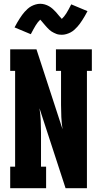

<svg xmlns="http://www.w3.org/2000/svg" viewBox="-20 -996 540 1016"><path d="M34 0V-114H60V-621H34V-735H173L311 -312Q306 -344 304.5 -376.5Q303 -409 303 -441V-621H276V-735H466V-621H440V0H327L189 -423Q194 -391 195.5 -358.5Q197 -326 197 -294V-114H224V0ZM307 -812Q300 -812 292.5 -813Q285 -814 278.5 -816.5Q272 -819 265 -822.5Q258 -826 252.5 -829.5Q247 -833 241 -838.5Q235 -844 230 -849.5Q225 -855 221 -859.5Q217 -864 211.5 -870.5Q206 -877 201 -883Q196 -889 193 -892Q180 -880 169 -862Q158 -844 143 -815L57 -851Q64 -865 71 -876.5Q78 -888 84.5 -898.5Q91 -909 97.5 -917.5Q104 -926 110.5 -933.5Q117 -941 126.5 -949.5Q136 -958 146.5 -963.5Q157 -969 169 -972.5Q181 -976 193 -976Q205 -976 217 -972.5Q229 -969 239.5 -963Q250 -957 259.5 -948.5Q269 -940 276.5 -931.5Q284 -923 292 -913Q300 -903 307 -896Q320 -908 331 -925.5Q342 -943 357 -973L443 -937Q436 -923 429 -911.5Q422 -900 415.5 -889.5Q409 -879 402.5 -870.5Q396 -862 389.5 -854.5Q383 -847 373.5 -838.5Q364 -830 353.5 -824.5Q343 -819 331 -815.5Q319 -812 307 -812Z"/></svg>

Font: Iosevka Curly Slab Heavy
Style: Regular
Weight: 900
Monospace: yes
Designer: Belleve Invis
Foundry: Belleve Invis
Version: Version 22.1.2; ttfautohint (v1.8.4)